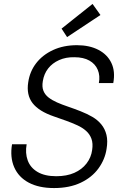

<svg xmlns="http://www.w3.org/2000/svg" viewBox="-20 -941 624 973"><path d="M254 12Q177 12 125.5 -15.5Q74 -43 52 -93.5Q30 -144 41 -210H115Q107 -165 120.5 -128Q134 -91 170.5 -69.5Q207 -48 265 -48Q318 -48 356.5 -65Q395 -82 418.5 -112.5Q442 -143 447 -181Q452 -214 443.5 -237.5Q435 -261 416.5 -277.5Q398 -294 372 -306Q346 -318 315.5 -329Q285 -340 253 -351Q177 -377 145 -418.5Q113 -460 123 -524Q131 -579 163.5 -621Q196 -663 249 -687.5Q302 -712 370 -712Q433 -712 478.5 -688.5Q524 -665 544.5 -622Q565 -579 554 -520H481Q488 -557 475.5 -587Q463 -617 433 -634Q403 -651 357 -651Q314 -652 279.5 -636.5Q245 -621 224 -594Q203 -567 197 -530Q192 -501 200 -481Q208 -461 226 -447Q244 -433 269 -422Q294 -411 325 -400.5Q356 -390 389 -377Q422 -364 448.5 -348.5Q475 -333 493.5 -310.5Q512 -288 519.5 -257.5Q527 -227 520 -186Q512 -133 479 -87.5Q446 -42 389 -15Q332 12 254 12ZM320 -753 292 -796 449 -921 489 -865Z"/></svg>

Font: DM Sans 10pt Light
Style: Italic
Weight: 300
Italic angle: -10°
Version: Version 4.004;gftools[0.9.30]